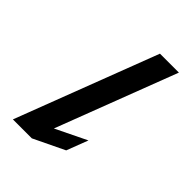

<svg xmlns="http://www.w3.org/2000/svg" viewBox="-197 -759 851 851"><g transform="rotate(45 228.0 -333.5)"><path d="M414.8 -667H296.1L41.2 0H159.9L305.4 -70L344 -171L198.1 -100Z"/></g></svg>

Font: Din Kursivschrift
Style: Extended Italic
Weight: 400
Version: Version 1.089